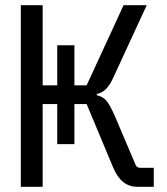

<svg xmlns="http://www.w3.org/2000/svg" viewBox="-20 -718 640 738"><path d="M200 -318H144V0H60V-698H144V-390H200V-544H266V-390H313L455 -698H544L417 -423Q403 -391 387 -375.5Q371 -360 352 -357V-352Q375 -347 388.5 -331.5Q402 -316 421 -273L501 -85Q506 -73 519 -73H571V0H508Q477 0 454 -18Q431 -36 415 -74L313 -318H266V-164H200Z"/></svg>

Font: iA Writer Duo V
Style: Regular
Weight: 400
Designer: Mike Abbink, Paul van der Laan, Pieter van Rosmalen, Oliver Reichenstein
Foundry: Information Architects Inc.
Version: Version 2.000